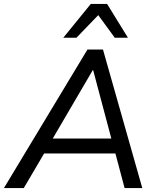

<svg xmlns="http://www.w3.org/2000/svg" viewBox="-44 -957 797 977"><path d="M-24 0 401 -705H480L680 0H590L538 -196L571 -176H148L191 -194L77 0ZM428 -600 215 -236 193 -252H551L527 -235L430 -600ZM278 -765 418 -937H501L607 -765H540L456 -880L345 -765Z"/></svg>

Font: Nunito Sans 12pt Medium
Style: Italic
Weight: 500
Italic angle: -9°
Designer: Vernon Adams
Foundry: Vernon Adams
Version: Version 3.101;gftools[0.9.27]